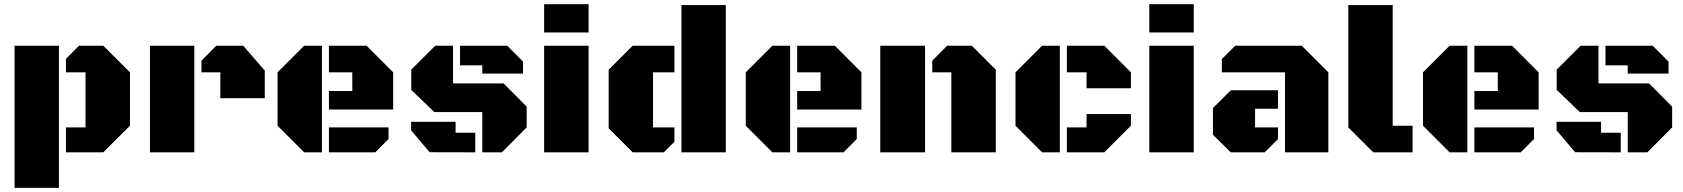

<svg xmlns="http://www.w3.org/2000/svg" viewBox="-20 -741 8188 934"><path d="M50.8 172.9V-518.6H266.6V172.9ZM396 -389.2H300.8V-454.6L364.3 -518.6H482.4L612.3 -389.2V-129.4L482.4 0H300.8V-121.1H396Z M1051.8 -389.2H960V-445.8L1032.2 -518.6H1163.1L1268.1 -397.5V-263.2H1051.8ZM709.5 0V-518.6H925.3V0Z M1545.9 0H1459.5L1330.1 -129.4V-389.2L1459.5 -518.6H1545.9ZM1580.1 -208V-298.3H1693.8V-389.2H1580.1V-518.6H1763.2L1892.6 -389.2V-208ZM1580.1 0V-121.1H1870.1V-64.9L1805.7 0Z M2097.2 -518.6H2183.6V-335.4H2429.7L2542 -222.2V-121.1L2421.4 0H2326.2V-195.8H2092.8L1980.5 -303.7V-402.3ZM2196.3 -95.2H2292V0L2069.8 -0.5L1980 -106.9V-148.4H2196.3ZM2326.2 -423.3H2217.8V-518.6H2447.3L2524.4 -441.4V-382.8H2326.2Z M2627 -518.6H2843.3V0H2627ZM2627 -720.7H2843.3V-583H2627Z M3510.7 -716.3V0H3294.9V-716.3ZM3156.7 -121.1H3260.7V-51.3L3209.5 0H3057.6L2940.9 -116.7V-401.9L3057.6 -518.6H3260.7V-389.2H3156.7Z M3823.7 0H3737.3L3607.9 -129.4V-389.2L3737.3 -518.6H3823.7ZM3857.9 -208V-298.3H3971.7V-389.2H3857.9V-518.6H4041L4170.4 -389.2V-208ZM3857.9 0V-121.1H4147.9V-64.9L4083.5 0Z M4262.2 0V-518.6H4480V0ZM4607.9 -389.2H4515.1V-445.8L4587.4 -518.6H4707.5L4824.2 -401.9V0H4607.9Z M5135.7 0H5049.3L4919.9 -129.4V-389.2L5049.3 -518.6H5135.7ZM5169.9 -389.2V-518.6H5352.1L5481.4 -389.2V-311.5H5265.6V-389.2ZM5169.9 0V-121.1H5265.6V-186H5481.4V-129.4L5352.1 0Z M5570.8 -518.6H5787.1V0H5570.8ZM5570.8 -720.7H5787.1V-583H5570.8Z M6231 0V-389.2H5923.8V-453.6L5988.8 -518.6H6312.5L6441.9 -389.2V0ZM6196.8 -301.8V-211.9H6085.4V-121.1H6196.8V-64L6132.3 0H5967.3L5880.4 -85.4V-215.3L5967.3 -301.8Z M6851.6 0H6660.2L6539.1 -121.1V-716.3H6754.9V-129.4H6851.6Z M7118.2 0H7031.7L6902.3 -129.4V-389.2L7031.7 -518.6H7118.2ZM7152.3 -208V-298.3H7266.1V-389.2H7152.3V-518.6H7335.4L7464.8 -389.2V-208ZM7152.3 0V-121.1H7442.4V-64.9L7377.9 0Z M7669.4 -518.6H7755.9V-335.4H8002L8114.3 -222.2V-121.1L7993.7 0H7898.4V-195.8H7665L7552.7 -303.7V-402.3ZM7768.6 -95.2H7864.3V0L7642.1 -0.5L7552.2 -106.9V-148.4H7768.6ZM7898.4 -423.3H7790V-518.6H8019.5L8096.7 -441.4V-382.8H7898.4Z"/></svg>

Font: Black Ops One
Style: Regular
Weight: 400
Designer: James Grieshaber
Foundry: James Grieshaber
Version: Version 1.002